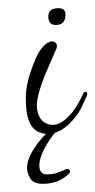

<svg xmlns="http://www.w3.org/2000/svg" viewBox="-20 -385 233 469"><path d="M96 -58Q92 -58 89 -58.5Q86 -59 82 -60Q63 -64 53 -84.5Q43 -105 43 -146Q43 -182 62 -229Q72 -257 85 -271Q97 -284 108 -284Q112 -284 117 -279Q119 -277 119 -273Q119 -267 115 -260L96 -216Q70 -156 70 -127Q70 -109 79 -95Q91 -80 109 -80Q131 -80 156 -110Q164 -120 171 -132.5Q178 -145 183 -156Q185 -161 189 -161Q191 -161 192.5 -158.5Q194 -156 192 -151Q186 -137 179.5 -123.5Q173 -110 164 -99Q132 -58 96 -58ZM116 -324Q98 -324 98 -345Q98 -365 123 -365Q140 -365 140 -349Q140 -324 116 -324ZM84 64Q62 64 54 51Q46 38 46 25Q46 4 64.5 -24Q83 -52 103 -67Q105 -69 112 -69Q118 -69 118 -65Q101 -46 88.5 -22Q76 2 76 19Q76 41 95 41Q109 41 121.5 36.5Q134 32 142 28H145Q151 28 151 34Q151 40 131.5 52Q112 64 84 64Z"/></svg>

Font: Puppies Play
Style: Regular
Weight: 400
Designer: Robert E. Leuschke
Foundry: Robert E. Leuschke
Version: Version 1.010; ttfautohint (v1.8.3)